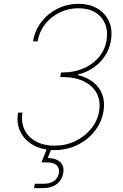

<svg xmlns="http://www.w3.org/2000/svg" viewBox="-20 -757 630 981"><path d="M258.3 9.8Q196.8 9.8 151.4 -14.9Q106 -39.6 84.5 -83Q63 -126.5 72.3 -181.6H94.7Q86.9 -132.8 105.2 -94.7Q123.5 -56.6 163.3 -34.7Q203.1 -12.7 258.3 -12.7Q316.9 -12.7 365.5 -36.4Q414.1 -60.1 446.3 -100.1Q478.5 -140.1 486.3 -188.5Q495.1 -241.2 474.1 -280.5Q453.1 -319.8 408 -341.6Q362.8 -363.3 298.3 -363.3H287.6L291.5 -386.7H301.8Q356.9 -386.7 404.5 -406.7Q452.1 -426.8 484.1 -463.6Q516.1 -500.5 524.4 -550.8Q532.2 -597.7 517.1 -634.8Q502 -671.9 467 -693.4Q432.1 -714.8 380.4 -714.8Q329.1 -714.8 284.7 -693.1Q240.2 -671.4 210.4 -633.5Q180.7 -595.7 172.4 -545.9H148.9Q158.2 -602.1 191.4 -645Q224.6 -688 273.9 -712.6Q323.2 -737.3 380.9 -737.3Q438.5 -737.3 478.8 -712.9Q519 -688.5 537.4 -646.5Q555.7 -604.5 546.9 -550.8Q536.6 -487.3 491.7 -440.4Q446.8 -393.6 377.9 -376L377.4 -373.5Q425.8 -361.8 457.8 -335.9Q489.7 -310.1 503.2 -272.5Q516.6 -234.9 508.8 -188.5Q499.5 -132.8 464.4 -87.9Q429.2 -43 376 -16.6Q322.8 9.8 258.3 9.8ZM154.3 204.1 157.7 181.6H205.6Q236.8 181.6 256.6 167.2Q276.4 152.8 280.8 127.4Q284.7 102.5 269.8 87.6Q254.9 72.8 220.2 72.8H191.9L224.6 -9.3H241.7L244.1 0L223.6 50.3Q267.1 51.3 288.1 71.8Q309.1 92.3 303.2 127.4Q297.4 162.6 270 183.3Q242.7 204.1 202.1 204.1Z"/></svg>

Font: Inter 16pt Thin
Style: Italic
Weight: 250
Italic angle: -9.3988°
Version: Version 4.001;git-66647c0bb